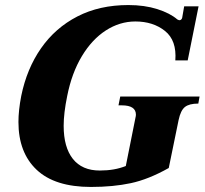

<svg xmlns="http://www.w3.org/2000/svg" viewBox="-20 -730 810 760"><path d="M53 -247Q53 -293 64 -350Q86 -458 142.5 -539Q199 -620 286.5 -665Q374 -710 488 -710Q552 -710 602.5 -694Q653 -678 682 -653Q688 -650 690 -650Q698 -650 701 -659L709 -705H766L723 -491H674Q680 -570 633 -607.5Q586 -645 516 -645Q454 -645 399 -609.5Q344 -574 304 -507.5Q264 -441 246 -350Q232 -282 232 -232Q232 -147 268.5 -101Q305 -55 375 -55Q434 -55 478 -73L516 -263Q518 -271 518 -276Q518 -313 462 -313H449L456 -348H770L765 -320Q729 -320 712 -306.5Q695 -293 687 -255L648 -65Q568 -20 498 -5Q428 10 340 10Q197 10 125 -58Q53 -126 53 -247Z"/></svg>

Font: Taviraj
Style: Bold Italic
Weight: 700
Italic angle: -12°
Designer: Katatrad Team
Foundry: CadsonDemak
Version: Version 1.001